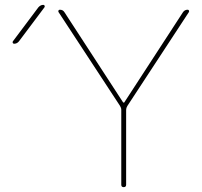

<svg xmlns="http://www.w3.org/2000/svg" viewBox="-20 -770 833 790"><path d="M474 -334 221 -720Q219 -723 220.5 -726.5Q222 -730 226 -730Q239 -730 245 -720L487 -348H489H491L733 -720Q740 -730 752 -730Q756 -730 757.5 -726.5Q759 -723 757 -720L504 -334Q499 -326 499 -318V-10Q499 0 489 0Q479 0 479 -10V-318Q479 -326 474 -334ZM38 -590Q34 -590 32.5 -593.5Q31 -597 33 -600L138 -740Q147 -750 158 -750Q162 -750 163.5 -746.5Q165 -743 163 -740L58 -600Q50 -590 38 -590Z"/></svg>

Font: Rounded Mplus 1c Thin
Style: Regular
Weight: 250
Version: Version 1.059.20150529